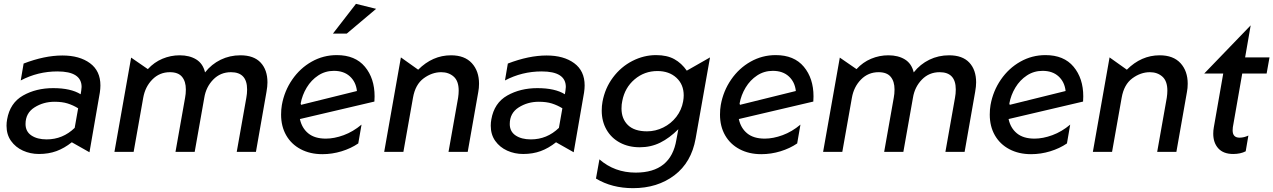

<svg xmlns="http://www.w3.org/2000/svg" viewBox="-20 -791 6632 1000"><path d="M223 -65Q174 -65 143.5 -85.5Q113 -106 113 -145Q113 -202 159.5 -231.5Q206 -261 264 -261Q304 -261 332.5 -252Q361 -243 387 -227L369 -125Q307 -65 223 -65ZM503 -346Q503 -422 448.5 -462Q394 -502 305 -502Q212 -502 103 -460L88 -372Q177 -419 279 -419Q405 -419 405 -338Q405 -332 403 -318L400 -300Q349 -332 257 -332Q168 -332 100 -293.5Q32 -255 17 -169Q14 -153 14 -136Q14 -90 37.5 -57Q61 -24 99.5 -6.5Q138 11 183 11Q233 11 274 -4Q315 -19 354 -50L446 2L500 -309Q503 -329 503 -346Z M1313 0 1368 -313Q1373 -341 1373 -362Q1373 -427 1337.5 -465Q1302 -503 1232 -503Q1177 -503 1129.5 -480Q1082 -457 1048 -414Q1037 -460 1002 -481.5Q967 -503 916 -503Q869 -503 826 -485Q783 -467 750 -431L663 -491L576 0H676L726 -282Q736 -339 773.5 -377Q811 -415 865 -415Q908 -415 928 -391Q948 -367 948 -325Q948 -302 944 -282L894 0H994L1044 -282Q1053 -338 1090.5 -376.5Q1128 -415 1183 -415Q1267 -415 1267 -325Q1267 -303 1263 -282L1213 0Z M1677 -69Q1619 -69 1585.5 -96.5Q1552 -124 1542 -171L1930 -262Q1931 -271 1931 -289Q1931 -383 1880.5 -443.5Q1830 -504 1734 -504Q1664 -504 1603.5 -470Q1543 -436 1502 -376.5Q1461 -317 1448 -244Q1444 -221 1444 -194Q1444 -133 1470.5 -86.5Q1497 -40 1546 -14Q1595 12 1659 12Q1710 12 1759 -3Q1808 -18 1846 -44L1863 -142Q1819 -105 1770 -87Q1721 -69 1677 -69ZM1719 -422Q1771 -422 1802.5 -393Q1834 -364 1839 -317L1548 -245L1546 -252Q1554 -296 1577.5 -335Q1601 -374 1637.5 -398Q1674 -422 1719 -422ZM1714 -616H1786L1939 -745L1834 -771Z M2475 -355Q2475 -421 2437.5 -462Q2400 -503 2329 -503Q2233 -503 2158 -428L2068 -492L1981 0H2081L2131 -282Q2143 -351 2186.5 -383Q2230 -415 2278 -415Q2317 -415 2343 -392Q2369 -369 2369 -319Q2369 -302 2366 -282L2316 0H2416L2471 -312Q2475 -332 2475 -355Z M2745 -65Q2696 -65 2665.5 -85.5Q2635 -106 2635 -145Q2635 -202 2681.5 -231.5Q2728 -261 2786 -261Q2826 -261 2854.5 -252Q2883 -243 2909 -227L2891 -125Q2829 -65 2745 -65ZM3025 -346Q3025 -422 2970.5 -462Q2916 -502 2827 -502Q2734 -502 2625 -460L2610 -372Q2699 -419 2801 -419Q2927 -419 2927 -338Q2927 -332 2925 -318L2922 -300Q2871 -332 2779 -332Q2690 -332 2622 -293.5Q2554 -255 2539 -169Q2536 -153 2536 -136Q2536 -90 2559.5 -57Q2583 -24 2621.5 -6.5Q2660 11 2705 11Q2755 11 2796 -4Q2837 -19 2876 -50L2968 2L3022 -309Q3025 -329 3025 -346Z M3217 -226Q3217 -248 3221 -265Q3234 -334 3285 -377.5Q3336 -421 3404 -421Q3465 -421 3503 -386Q3541 -351 3541 -294Q3541 -280 3538 -263Q3530 -218 3502.5 -182.5Q3475 -147 3434.5 -127Q3394 -107 3350 -107Q3284 -107 3250.5 -139.5Q3217 -172 3217 -226ZM3291 108Q3181 108 3102 39L3084 139Q3167 189 3277 189Q3404 189 3492.5 122Q3581 55 3603 -69L3678 -492L3557 -423Q3530 -462 3492 -483Q3454 -504 3397 -504Q3333 -504 3273.5 -473.5Q3214 -443 3172.5 -387.5Q3131 -332 3118 -261Q3114 -240 3114 -215Q3114 -159 3139 -115.5Q3164 -72 3209 -48Q3254 -24 3312 -24Q3370 -24 3418.5 -48Q3467 -72 3513 -118L3503 -64Q3475 108 3291 108Z M3963 -69Q3905 -69 3871.5 -96.5Q3838 -124 3828 -171L4216 -262Q4217 -271 4217 -289Q4217 -383 4166.5 -443.5Q4116 -504 4020 -504Q3950 -504 3889.5 -470Q3829 -436 3788 -376.5Q3747 -317 3734 -244Q3730 -221 3730 -194Q3730 -133 3756.5 -86.5Q3783 -40 3832 -14Q3881 12 3945 12Q3996 12 4045 -3Q4094 -18 4132 -44L4149 -142Q4105 -105 4056 -87Q4007 -69 3963 -69ZM4005 -422Q4057 -422 4088.5 -393Q4120 -364 4125 -317L3834 -245L3832 -252Q3840 -296 3863.5 -335Q3887 -374 3923.5 -398Q3960 -422 4005 -422Z M5004 0 5059 -313Q5064 -341 5064 -362Q5064 -427 5028.5 -465Q4993 -503 4923 -503Q4868 -503 4820.5 -480Q4773 -457 4739 -414Q4728 -460 4693 -481.5Q4658 -503 4607 -503Q4560 -503 4517 -485Q4474 -467 4441 -431L4354 -491L4267 0H4367L4417 -282Q4427 -339 4464.5 -377Q4502 -415 4556 -415Q4599 -415 4619 -391Q4639 -367 4639 -325Q4639 -302 4635 -282L4585 0H4685L4735 -282Q4744 -338 4781.5 -376.5Q4819 -415 4874 -415Q4958 -415 4958 -325Q4958 -303 4954 -282L4904 0Z M5368 -69Q5310 -69 5276.5 -96.5Q5243 -124 5233 -171L5621 -262Q5622 -271 5622 -289Q5622 -383 5571.5 -443.5Q5521 -504 5425 -504Q5355 -504 5294.5 -470Q5234 -436 5193 -376.5Q5152 -317 5139 -244Q5135 -221 5135 -194Q5135 -133 5161.5 -86.5Q5188 -40 5237 -14Q5286 12 5350 12Q5401 12 5450 -3Q5499 -18 5537 -44L5554 -142Q5510 -105 5461 -87Q5412 -69 5368 -69ZM5410 -422Q5462 -422 5493.5 -393Q5525 -364 5530 -317L5239 -245L5237 -252Q5245 -296 5268.5 -335Q5292 -374 5328.5 -398Q5365 -422 5410 -422Z M6166 -355Q6166 -421 6128.5 -462Q6091 -503 6020 -503Q5924 -503 5849 -428L5759 -492L5672 0H5772L5822 -282Q5834 -351 5877.5 -383Q5921 -415 5969 -415Q6008 -415 6034 -392Q6060 -369 6060 -319Q6060 -302 6057 -282L6007 0H6107L6162 -312Q6166 -332 6166 -355Z M6299 -95Q6299 -47 6325.5 -18Q6352 11 6403 11Q6441 11 6468 -3L6482 -85Q6459 -74 6436 -74Q6400 -74 6400 -112Q6400 -123 6401 -128L6450 -408H6577L6592 -492H6465L6494 -659L6252 -408H6351L6302 -128Q6299 -112 6299 -95Z"/></svg>

Font: Geom
Style: Italic
Weight: 400
Italic angle: -10°
Version: Version 1.102